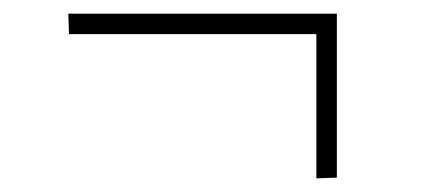

<svg xmlns="http://www.w3.org/2000/svg" viewBox="-20 -315 640 281"><path d="M473 -55V-295H80L81 -265H443V-54Z"/></svg>

Font: Galberik
Style: Regular
Weight: 400
Designer: Gluk
Foundry: Gluk
Version: Version 0.50